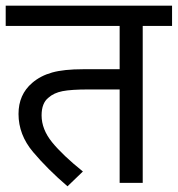

<svg xmlns="http://www.w3.org/2000/svg" viewBox="-20 -642 624 674"><path d="M481 -551H584V-622H0V-551H400V-399H272Q204 -399 163 -387.5Q122 -376 93 -351Q45 -310 45 -242Q45 -169 96 -108.5Q147 -48 217 12L271 -40Q200 -97 163 -142.5Q126 -188 126 -237Q126 -280 150 -299Q169 -316 199.5 -322Q230 -328 291 -328H400V0H481Z"/></svg>

Font: Noto Sans Devanagari
Style: Regular
Weight: 400
Designer: Jelle Bosma - Monotype Design Team
Foundry: Monotype Imaging Inc.
Version: Version 1.901